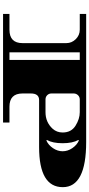

<svg xmlns="http://www.w3.org/2000/svg" viewBox="325 -924 598 1289"><g transform="rotate(90 624.5 -279.0)"><path d="M73 -558H933Q1236 -558 1236 -401Q1236 -242 967 -242H651Q607 -242 607 -186V-131Q607 -43 696 -43H802V0H73V-43H179Q269 -43 269 -131V-425Q269 -461 242.5 -488Q216 -515 179 -515H73ZM331 -43H382V-515H331ZM647 -285H733Q800 -285 844 -333Q869 -361 869 -400Q869 -458 823.5 -486.5Q778 -515 733 -515H647Q630 -515 618.5 -503Q607 -491 607 -474V-325Q607 -308 618.5 -296.5Q630 -285 647 -285ZM923 -509 919 -506Q941 -467 941 -400Q941 -333 919 -294L923 -291Q953 -304 974 -335Q995 -366 995 -400Q995 -434 974 -465Q953 -496 923 -509Z"/></g></svg>

Font: Diplomata SC
Style: Regular
Weight: 400
Width: 7
Designer: Eduardo Rodriguez Tunni
Foundry: Eduardo Rodriguez Tunni
Version: Version 1.001